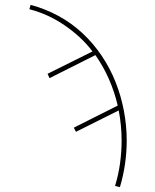

<svg xmlns="http://www.w3.org/2000/svg" viewBox="-20 -558 640 791"><path d="M474 213 454 208Q468 162 474.5 115Q481 68 481 21Q481 -10 478 -41.5Q475 -73 469 -103L293 -15L284 -32L465 -123Q452 -179 429 -231.5Q406 -284 373 -331L184 -236L176 -254L361 -346Q337 -378 307.5 -405Q278 -432 245 -454.5Q212 -477 176 -493.5Q140 -510 101 -520L106 -538Q166 -522 220.5 -492.5Q275 -463 320 -421Q365 -379 399.5 -327.5Q434 -276 456.5 -219Q479 -162 490.5 -101Q502 -40 502 21Q502 70 495 118Q488 166 474 213Z"/></svg>

Font: Iosevka Slab Thin Extended
Style: Regular
Weight: 100
Width: 7
Monospace: yes
Designer: Belleve Invis
Foundry: Belleve Invis
Version: Version 11.1.1; ttfautohint (v1.8.3)